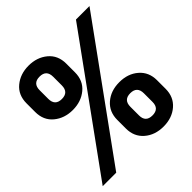

<svg xmlns="http://www.w3.org/2000/svg" viewBox="-213 -878 1025 1025"><g transform="rotate(-45 300.0 -365.0)"><path d="M160 -400Q97 -400 53.5 -436Q10 -472 10 -535V-600Q10 -663 53.5 -699Q97 -735 160 -735Q223 -735 266.5 -699Q310 -663 310 -600V-535Q310 -472 266.5 -436Q223 -400 160 -400ZM-15 0 513 -730H615L87 0ZM160 -483Q211 -483 211 -535V-600Q211 -652 160 -652Q109 -652 109 -600V-535Q109 -483 160 -483ZM440 5Q375 5 332.5 -32Q290 -69 290 -130V-195Q290 -256 332.5 -293Q375 -330 440 -330Q505 -330 547.5 -293Q590 -256 590 -195V-130Q590 -69 547.5 -32Q505 5 440 5ZM440 -79Q491 -79 491 -130V-195Q491 -247 440 -247Q389 -247 389 -195V-130Q389 -79 440 -79Z"/></g></svg>

Font: Tiny ExtraBold
Style: Regular
Weight: 800
Designer: Philipp Nurullin, Konstantin Bulenkov
Foundry: JetBrains
Version: Version 2.251; ttfautohint (v1.8.4.7-5d5b)